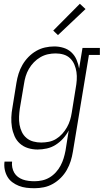

<svg xmlns="http://www.w3.org/2000/svg" viewBox="-20 -784 549 1017"><path d="M163 213Q141 213 120 210.5Q99 208 80 200.5Q61 193 45 181Q29 169 19 151.5Q9 134 5 113.5Q1 93 4 72H44Q42 87 45 102.5Q48 118 55.5 131Q63 144 75 153Q87 162 101 167Q115 172 131 174Q147 176 163 176Q183 176 203.5 171.5Q224 167 242.5 156Q261 145 276 128.5Q291 112 301 93Q311 74 317 54.5Q323 35 327 14L344 -93Q332 -70 314.5 -50.5Q297 -31 275 -17Q253 -3 228 2.5Q203 8 179 8Q153 8 128.5 0.5Q104 -7 85.5 -23.5Q67 -40 57 -63Q47 -86 43 -111Q39 -136 40 -162.5Q41 -189 46 -215L67 -345Q71 -370 78.5 -394Q86 -418 99 -440.5Q112 -463 130.5 -482Q149 -501 171.5 -514Q194 -527 218.5 -532.5Q243 -538 268 -538Q293 -538 317 -530.5Q341 -523 358.5 -506.5Q376 -490 385.5 -467.5Q395 -445 399 -421L417 -530H509V-493H451L366 20Q362 45 354.5 69Q347 93 334 116Q321 139 302 158Q283 177 260 190Q237 203 212 208Q187 213 163 213ZM198 -29Q218 -29 238.5 -33Q259 -37 277 -48Q295 -59 309.5 -75Q324 -91 334.5 -109.5Q345 -128 351 -147.5Q357 -167 360 -187L381 -317Q385 -338 386.5 -360Q388 -382 385 -402.5Q382 -423 374 -442Q366 -461 351.5 -475Q337 -489 317 -495Q297 -501 275 -501Q254 -501 233.5 -496.5Q213 -492 194 -481Q175 -470 159.5 -454Q144 -438 133 -419Q122 -400 116 -380Q110 -360 107 -339L85 -209Q82 -188 81 -166Q80 -144 83.5 -123.5Q87 -103 96 -84.5Q105 -66 120.5 -53Q136 -40 156.5 -34.5Q177 -29 198 -29ZM287 -598 262 -622 403 -764 433 -736Z"/></svg>

Font: Iosevka Slab Extralight
Style: Italic
Weight: 200
Italic angle: -9°
Monospace: yes
Designer: Belleve Invis
Foundry: Belleve Invis
Version: Version 11.1.1; ttfautohint (v1.8.3)